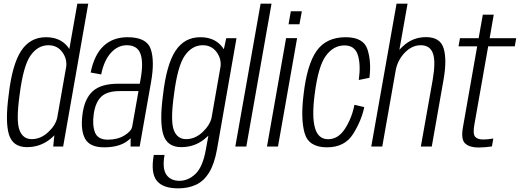

<svg xmlns="http://www.w3.org/2000/svg" viewBox="-20 -805 2856 1055"><path d="M272.5 0 278.5 -61.5Q267.5 -49.5 253 -38.5Q198.5 3.5 128 3.5Q50.5 3.5 29.2 -65.8Q8 -135 27.5 -282Q46.5 -449.5 95.8 -525Q145 -600.5 232.5 -600.5Q302.5 -600.5 343 -558.5Q353.5 -547.5 361 -536L405 -785H465L327 0ZM294.5 -158.5 344 -440Q348.5 -481.5 323.5 -517Q295.5 -556.5 246 -556.5Q188 -556.5 148 -500.2Q108 -444 88 -285.5Q68 -143 86.5 -91.8Q105 -40.5 154.5 -40.5Q204.5 -40.5 246 -80Q285 -116 294.5 -158.5Z M697.5 0 698 -45.5Q687.5 -35 672.5 -25Q627 4.5 552 4.5Q473.5 4.5 447.8 -42.5Q422 -89.5 433 -175Q443.5 -261 488.8 -303Q534 -345 630 -345H748L753 -372.5Q769 -464 751.5 -510.2Q734 -556.5 676.5 -556.5Q627.5 -556.5 589.5 -514.8Q551.5 -473 536 -396L478 -406.5Q498.5 -505.5 549.8 -553Q601 -600.5 681 -600.5Q786.5 -600.5 808.5 -534.8Q830.5 -469 810 -354L747.5 0ZM706.5 -110 741 -304.5H637.5Q568.5 -304.5 536.2 -273.5Q504 -242.5 495 -178Q486.5 -117 502 -77.2Q517.5 -37.5 572.5 -37.5Q625.5 -37.5 663.8 -60.8Q702 -84 706.5 -110Z M959 230Q874.5 230 841 187.5Q807.5 145 825 46.5H884Q871 121 894.2 154.8Q917.5 188.5 966 188.5Q1014.5 188.5 1054.5 150.2Q1094.5 112 1111.5 15L1125 -59.5Q1114 -49 1101 -38.5Q1046.5 3.5 976 3.5Q898.5 3.5 877.2 -65.8Q856 -135 875.5 -282Q894.5 -449.5 943.8 -525Q993 -600.5 1080.5 -600.5Q1150.5 -600.5 1191 -558.5Q1202.5 -546.5 1210 -534.5L1223 -595H1279.5L1172.5 15Q1158 96 1129 143Q1100 190 1057.2 210Q1014.5 230 959 230ZM1192 -440.5Q1196.5 -481.5 1171.5 -517Q1143.5 -556.5 1094 -556.5Q1036 -556.5 996 -500.2Q956 -444 936 -285.5Q916 -143 934.5 -91.8Q953 -40.5 1002.5 -40.5Q1052.5 -40.5 1094 -80Q1131.5 -115 1142 -155.5Z M1273 0 1412 -785H1472L1333.5 0Z M1447 0 1552 -595.5H1612.5L1507.5 0ZM1578 -743H1638.5L1625.5 -671.5H1565.5Z M1776.5 4.5Q1676 4.5 1653.8 -73.5Q1631.5 -151.5 1648 -284.5Q1666.5 -449.5 1719.5 -525Q1772.5 -600.5 1879.5 -600.5Q1977.5 -600.5 1999.2 -533.5Q2021 -466.5 2010 -377.5L1951.5 -365.5Q1963 -451.5 1946 -503.5Q1929 -555.5 1873 -555.5Q1812 -555.5 1770 -497.5Q1728 -439.5 1709 -286Q1693 -164 1710.8 -102Q1728.5 -40 1783 -40Q1839 -40 1876.5 -99Q1914 -158 1927.5 -229L1981.5 -216.5Q1966.5 -143 1920.5 -69.2Q1874.5 4.5 1776.5 4.5Z M2020 0 2159 -785H2219.5L2174.5 -531Q2183 -541 2193.5 -550.5Q2247.5 -601 2321 -601Q2399.5 -601 2418 -538.5Q2436.5 -476 2417 -366L2352.5 0H2292.5L2357.5 -366Q2375 -467 2358.8 -511.8Q2342.5 -556.5 2292 -556.5Q2243.5 -556.5 2203.5 -515Q2167 -476.5 2155.5 -425L2080.5 0Z M2608.5 5.5Q2560.5 5.5 2536.2 -16.5Q2512 -38.5 2523.5 -104.5L2602 -550.5H2499.5L2507.5 -595H2610L2633 -724.5H2693L2670.5 -595H2816.5L2808.5 -550.5H2662.5L2586.5 -120Q2577.5 -69.5 2590.5 -54Q2603.5 -38.5 2635 -38.5Q2661.5 -38.5 2690.5 -44L2683 -0.5Q2644 5.5 2608.5 5.5Z"/></svg>

Font: Anybody Light
Style: Italic
Weight: 300
Italic angle: -10°
Designer: Tyler Finck
Foundry: Etcetera Type Company
Version: Version 1.010; ttfautohint (v1.8.3) -l 8 -r 50 -G 200 -x 14 